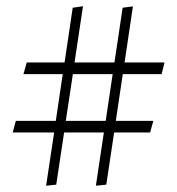

<svg xmlns="http://www.w3.org/2000/svg" viewBox="-20 -587 572 620"><path d="M502 -347.7H376.5L354 -196.8H475.1L464.8 -159.2H348.6L323.2 9.3L289.6 12.7L315.4 -159.2H187L161.6 9.3L128.9 12.7L154.8 -159.2H21L31.2 -196.8H160.2L182.6 -347.7H55.7L66.4 -385.3H188.5L214.8 -562L248 -566.9L220.7 -385.3H349.6L376 -562L409.2 -566.4L382.3 -385.3H511.2ZM321.3 -196.8 343.8 -347.7H215.3L192.4 -196.8Z"/></svg>

Font: Neuton ExtraLight
Style: Regular
Weight: 275
Designer: Brian M Zick
Foundry: Brian M Zick
Version: Version 1.560